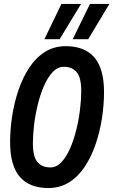

<svg xmlns="http://www.w3.org/2000/svg" viewBox="-20 -941 572 969"><path d="M224 8Q129 8 80 -48.5Q31 -105 31 -224Q31 -288 41.5 -356Q52 -424 73.5 -487Q95 -550 128 -600Q161 -650 207 -679Q253 -708 312 -708Q407 -708 456 -651.5Q505 -595 505 -476Q505 -412 494.5 -344Q484 -276 462.5 -213Q441 -150 408 -100Q375 -50 329 -21Q283 8 224 8ZM234 -96Q265 -96 290 -122.5Q315 -149 334 -192.5Q353 -236 365.5 -287.5Q378 -339 384 -389.5Q390 -440 390 -481Q390 -551 366.5 -577.5Q343 -604 303 -604Q271 -604 246 -577.5Q221 -551 202 -507.5Q183 -464 170.5 -412.5Q158 -361 152 -310.5Q146 -260 146 -219Q146 -149 169.5 -122.5Q193 -96 234 -96ZM347 -743 434 -921H532L425 -743ZM204 -743 290 -921H389L281 -743Z"/></svg>

Font: Georama SemiCondensed SemiBold
Style: Italic
Weight: 600
Width: 4
Italic angle: -9°
Designer: Jean-Baptiste Levee
Foundry: Production Type
Version: Version 1.000